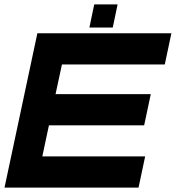

<svg xmlns="http://www.w3.org/2000/svg" viewBox="-30 -851 797 871"><path d="M-9.5 0 139.5 -700H747.5L717.5 -558.5H251L222 -424H654L624 -282.5H192L162 -141.5H628.5L598.5 0ZM375.5 -726 397.5 -831H503.5L481.5 -726Z"/></svg>

Font: Tourney Expanded Black
Style: Italic
Weight: 900
Width: 7
Italic angle: -12°
Designer: Tyler Finck
Foundry: Etcetera Type Co
Version: Version 1.010; ttfautohint (v1.8.3)